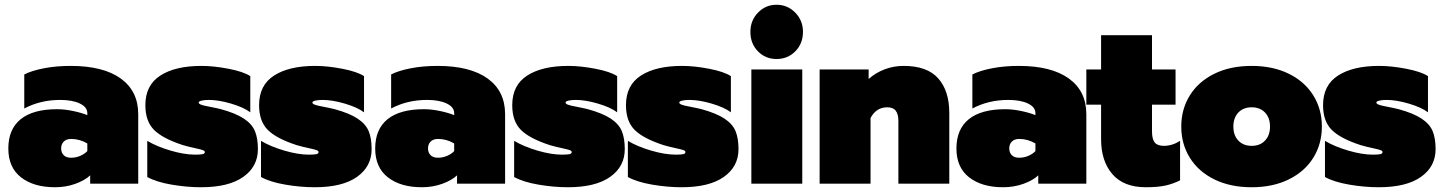

<svg xmlns="http://www.w3.org/2000/svg" viewBox="-20 -772 6069 807"><path d="M15 -148Q15 -229 67 -271Q119 -313 220 -313Q251 -313 287 -305.5Q323 -298 347 -288V-296Q347 -322 315.5 -337Q284 -352 233 -352Q150 -352 82 -316V-459Q113 -475 164.5 -485Q216 -495 277 -495Q414 -495 487.5 -442Q561 -389 561 -292V0H359V-35Q337 -14 297 0.5Q257 15 211 15Q122 15 68.5 -26.5Q15 -68 15 -148ZM347 -137V-169Q315 -188 279 -188Q259 -188 248 -177Q237 -166 237 -148Q237 -131 247.5 -120Q258 -109 279 -109Q299 -109 317.5 -117Q336 -125 347 -137Z M599 -28V-180Q639 -156 697 -139Q755 -122 800 -122Q822 -122 831.5 -124Q841 -126 841 -133Q841 -138 832.5 -141Q824 -144 810 -147Q776 -154 749 -162Q663 -190 627 -226.5Q591 -263 591 -330Q591 -414 654 -454.5Q717 -495 827 -495Q878 -495 940.5 -483Q1003 -471 1032 -452V-300Q1004 -321 951.5 -336.5Q899 -352 858 -352Q839 -352 827 -349Q815 -346 815 -341Q815 -336 825 -332Q835 -328 858 -324Q903 -315 909 -313Q971 -296 1005 -273.5Q1039 -251 1051.5 -221Q1064 -191 1064 -145Q1064 -72 1002.5 -28.5Q941 15 825 15Q765 15 701 4Q637 -7 599 -28Z M1077 -28V-180Q1117 -156 1175 -139Q1233 -122 1278 -122Q1300 -122 1309.5 -124Q1319 -126 1319 -133Q1319 -138 1310.5 -141Q1302 -144 1288 -147Q1254 -154 1227 -162Q1141 -190 1105 -226.5Q1069 -263 1069 -330Q1069 -414 1132 -454.5Q1195 -495 1305 -495Q1356 -495 1418.5 -483Q1481 -471 1510 -452V-300Q1482 -321 1429.5 -336.5Q1377 -352 1336 -352Q1317 -352 1305 -349Q1293 -346 1293 -341Q1293 -336 1303 -332Q1313 -328 1336 -324Q1381 -315 1387 -313Q1449 -296 1483 -273.5Q1517 -251 1529.5 -221Q1542 -191 1542 -145Q1542 -72 1480.5 -28.5Q1419 15 1303 15Q1243 15 1179 4Q1115 -7 1077 -28Z M1557 -148Q1557 -229 1609 -271Q1661 -313 1762 -313Q1793 -313 1829 -305.5Q1865 -298 1889 -288V-296Q1889 -322 1857.5 -337Q1826 -352 1775 -352Q1692 -352 1624 -316V-459Q1655 -475 1706.5 -485Q1758 -495 1819 -495Q1956 -495 2029.5 -442Q2103 -389 2103 -292V0H1901V-35Q1879 -14 1839 0.5Q1799 15 1753 15Q1664 15 1610.5 -26.5Q1557 -68 1557 -148ZM1889 -137V-169Q1857 -188 1821 -188Q1801 -188 1790 -177Q1779 -166 1779 -148Q1779 -131 1789.5 -120Q1800 -109 1821 -109Q1841 -109 1859.5 -117Q1878 -125 1889 -137Z M2141 -28V-180Q2181 -156 2239 -139Q2297 -122 2342 -122Q2364 -122 2373.5 -124Q2383 -126 2383 -133Q2383 -138 2374.5 -141Q2366 -144 2352 -147Q2318 -154 2291 -162Q2205 -190 2169 -226.5Q2133 -263 2133 -330Q2133 -414 2196 -454.5Q2259 -495 2369 -495Q2420 -495 2482.5 -483Q2545 -471 2574 -452V-300Q2546 -321 2493.5 -336.5Q2441 -352 2400 -352Q2381 -352 2369 -349Q2357 -346 2357 -341Q2357 -336 2367 -332Q2377 -328 2400 -324Q2445 -315 2451 -313Q2513 -296 2547 -273.5Q2581 -251 2593.5 -221Q2606 -191 2606 -145Q2606 -72 2544.5 -28.5Q2483 15 2367 15Q2307 15 2243 4Q2179 -7 2141 -28Z M2619 -28V-180Q2659 -156 2717 -139Q2775 -122 2820 -122Q2842 -122 2851.5 -124Q2861 -126 2861 -133Q2861 -138 2852.5 -141Q2844 -144 2830 -147Q2796 -154 2769 -162Q2683 -190 2647 -226.5Q2611 -263 2611 -330Q2611 -414 2674 -454.5Q2737 -495 2847 -495Q2898 -495 2960.5 -483Q3023 -471 3052 -452V-300Q3024 -321 2971.5 -336.5Q2919 -352 2878 -352Q2859 -352 2847 -349Q2835 -346 2835 -341Q2835 -336 2845 -332Q2855 -328 2878 -324Q2923 -315 2929 -313Q2991 -296 3025 -273.5Q3059 -251 3071.5 -221Q3084 -191 3084 -145Q3084 -72 3022.5 -28.5Q2961 15 2845 15Q2785 15 2721 4Q2657 -7 2619 -28Z M3134 -638Q3134 -686 3166 -719Q3198 -752 3244 -752Q3290 -752 3322.5 -719Q3355 -686 3355 -638Q3355 -589 3323 -556.5Q3291 -524 3244 -524Q3197 -524 3165.5 -556.5Q3134 -589 3134 -638ZM3138 -480H3352V0H3138Z M3425 -480H3631V-440Q3660 -466 3698 -480.5Q3736 -495 3778 -495Q3877 -495 3923.5 -442.5Q3970 -390 3970 -297V0H3756V-264Q3756 -292 3745 -306.5Q3734 -321 3709 -321Q3663 -321 3639 -276V0H3425Z M4000 -148Q4000 -229 4052 -271Q4104 -313 4205 -313Q4236 -313 4272 -305.5Q4308 -298 4332 -288V-296Q4332 -322 4300.5 -337Q4269 -352 4218 -352Q4135 -352 4067 -316V-459Q4098 -475 4149.5 -485Q4201 -495 4262 -495Q4399 -495 4472.5 -442Q4546 -389 4546 -292V0H4344V-35Q4322 -14 4282 0.5Q4242 15 4196 15Q4107 15 4053.5 -26.5Q4000 -68 4000 -148ZM4332 -137V-169Q4300 -188 4264 -188Q4244 -188 4233 -177Q4222 -166 4222 -148Q4222 -131 4232.5 -120Q4243 -109 4264 -109Q4284 -109 4302.5 -117Q4321 -125 4332 -137Z M4608 -187V-332H4546V-480H4608V-624H4822V-480H4921V-332H4822V-220Q4822 -187 4833.5 -173Q4845 -159 4872 -159Q4907 -159 4940 -180V-14Q4910 1 4878 8Q4846 15 4796 15Q4703 15 4655.5 -40Q4608 -95 4608 -187Z M4945 -240Q4945 -313 4981 -371Q5017 -429 5084 -462Q5151 -495 5241 -495Q5330 -495 5397 -462Q5464 -429 5500 -371Q5536 -313 5536 -240Q5536 -167 5500 -109Q5464 -51 5397 -18Q5330 15 5241 15Q5151 15 5084 -18Q5017 -51 4981 -109Q4945 -167 4945 -240ZM5318 -240Q5318 -277 5297 -299Q5276 -321 5241 -321Q5206 -321 5185 -299Q5164 -277 5164 -240Q5164 -203 5185 -181Q5206 -159 5241 -159Q5276 -159 5297 -181Q5318 -203 5318 -240Z M5549 -28V-180Q5589 -156 5647 -139Q5705 -122 5750 -122Q5772 -122 5781.5 -124Q5791 -126 5791 -133Q5791 -138 5782.5 -141Q5774 -144 5760 -147Q5726 -154 5699 -162Q5613 -190 5577 -226.5Q5541 -263 5541 -330Q5541 -414 5604 -454.5Q5667 -495 5777 -495Q5828 -495 5890.5 -483Q5953 -471 5982 -452V-300Q5954 -321 5901.5 -336.5Q5849 -352 5808 -352Q5789 -352 5777 -349Q5765 -346 5765 -341Q5765 -336 5775 -332Q5785 -328 5808 -324Q5853 -315 5859 -313Q5921 -296 5955 -273.5Q5989 -251 6001.5 -221Q6014 -191 6014 -145Q6014 -72 5952.5 -28.5Q5891 15 5775 15Q5715 15 5651 4Q5587 -7 5549 -28Z"/></svg>

Font: Readiness Black
Style: Regular
Weight: 900
Designer: Katatrad Team
Foundry: CadsonDemak
Version: Version 1.00;April 23, 2019;FontCreator 11.5.0.2425 64-bit; 